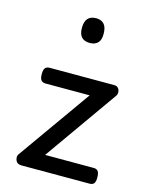

<svg xmlns="http://www.w3.org/2000/svg" viewBox="-119 -870 733 945"><g transform="rotate(15 247.5 -397.5)"><path d="M83 0Q61 0 54 -18Q47 -36 56 -49L319 -420H94Q79 -420 71.5 -429Q64 -438 64 -460Q64 -483 71.5 -491.5Q79 -500 94 -500H423Q436 -500 443 -492Q450 -484 451 -472.5Q452 -461 445 -451L183 -80H431Q446 -80 453 -70.5Q460 -61 460 -38Q460 -17 453 -8.5Q446 0 431 0ZM252 -669Q224 -669 210 -684.5Q196 -700 196 -731Q196 -763 210 -779Q224 -795 252 -795Q279 -795 293 -779Q307 -763 307 -731Q308 -700 293.5 -684.5Q279 -669 252 -669Z"/></g></svg>

Font: Playwrite GB J
Style: Regular
Weight: 400
Designer: Veronika Burian, José Scaglione
Foundry: TypeTogether
Version: Version 1.002